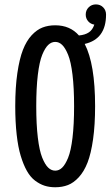

<svg xmlns="http://www.w3.org/2000/svg" viewBox="-20 -818 490 850"><path d="M224.5 11Q198.5 11 177 4Q155.5 -3 135 -18.5Q114.5 -34 99 -61.5Q83.5 -89 71.8 -127.8Q60 -166.5 53.8 -222.2Q47.5 -278 47.5 -348Q47.5 -431 56.8 -494.2Q66 -557.5 81.5 -597.2Q97 -637 120 -661.8Q143 -686.5 168.2 -696.2Q193.5 -706 224.5 -706Q290 -706 329.5 -661Q357 -663.5 373.5 -674.8Q390 -686 397.5 -709Q381 -711.5 370.2 -724Q359.5 -736.5 359.5 -753.5Q359.5 -772.5 372.5 -785.5Q385.5 -798.5 404.5 -798.5Q424 -798.5 436.8 -785.5Q449.5 -772.5 449.5 -753.5Q449.5 -645 355 -623.5Q401 -534.5 401 -348Q401 -264.5 392 -201.2Q383 -138 367.5 -98.2Q352 -58.5 329 -33.5Q306 -8.5 280.8 1.2Q255.5 11 224.5 11ZM308 -348Q308 -429 301 -487Q294 -545 281.5 -575.5Q269 -606 255.2 -619.2Q241.5 -632.5 224.5 -632.5Q207.5 -632.5 193.5 -619.2Q179.5 -606 167 -575.5Q154.5 -545 147.5 -487Q140.5 -429 140.5 -348Q140.5 -266.5 147.5 -208.5Q154.5 -150.5 167 -119.8Q179.5 -89 193.5 -75.8Q207.5 -62.5 224.5 -62.5Q241.5 -62.5 255.2 -75.8Q269 -89 281.5 -119.5Q294 -150 301 -208.2Q308 -266.5 308 -348Z"/></svg>

Font: League Mono Condensed
Style: Regular
Weight: 400
Width: 1
Designer: Tyler Finck
Foundry: The League of Moveable Type / Tyler Finck
Version: Version 2.210